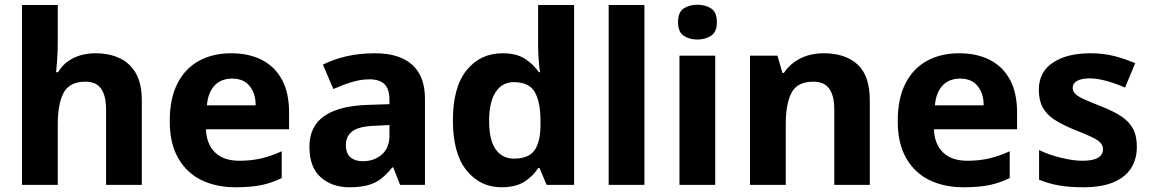

<svg xmlns="http://www.w3.org/2000/svg" viewBox="-20 -781 4864 811"><path d="M73 0V-760H224V-607Q224 -563 221.5 -529.5Q219 -496 217 -476H225Q243 -505 267 -522Q291 -539 320.5 -547.5Q350 -556 383 -556Q442 -556 486 -535Q530 -514 554.5 -470.5Q579 -427 579 -356V0H428V-318Q428 -377 407 -406.5Q386 -436 341 -436Q274 -436 249 -389.5Q224 -343 224 -256V0Z M975 10Q894 10 831.5 -20Q769 -50 733 -112.5Q697 -175 697 -269Q697 -365 729.5 -428.5Q762 -492 820.5 -524Q879 -556 956 -556Q1032 -556 1087 -527.5Q1142 -499 1171.5 -443.5Q1201 -388 1201 -308V-235H850Q852 -173 888 -137.5Q924 -102 991 -102Q1042 -102 1084 -112Q1126 -122 1170 -142V-29Q1130 -9 1085.5 0.5Q1041 10 975 10ZM854 -336H1060Q1060 -385 1035 -417Q1010 -449 960 -449Q915 -449 887 -420.5Q859 -392 854 -336Z M1455 10Q1383 10 1335 -32Q1287 -74 1287 -161Q1287 -247 1349 -290.5Q1411 -334 1534 -338L1625 -341V-358Q1625 -407 1603 -426.5Q1581 -446 1541 -446Q1504 -446 1465 -434Q1426 -422 1388 -405L1344 -508Q1387 -530 1442.5 -543Q1498 -556 1564 -556Q1667 -556 1721 -507.5Q1775 -459 1775 -364V0H1670L1641 -74H1637Q1614 -45 1589.5 -26Q1565 -7 1533 1.5Q1501 10 1455 10ZM1512 -100Q1560 -100 1592.5 -128Q1625 -156 1625 -208V-253L1568 -250Q1497 -248 1469 -227Q1441 -206 1441 -168Q1441 -133 1460.5 -116.5Q1480 -100 1512 -100Z M2098 10Q2008 10 1950.5 -61.5Q1893 -133 1893 -272Q1893 -413 1951 -484.5Q2009 -556 2103 -556Q2161 -556 2197 -533Q2233 -510 2256 -476H2261Q2258 -494 2255.5 -526.5Q2253 -559 2253 -586V-760H2405V0H2289L2259 -71H2253Q2232 -37 2195 -13.5Q2158 10 2098 10ZM2151 -111Q2213 -111 2238 -146.5Q2263 -182 2263 -255V-271Q2263 -350 2239 -392Q2215 -434 2150 -434Q2101 -434 2073.5 -392Q2046 -350 2046 -270Q2046 -190 2073.5 -150.5Q2101 -111 2151 -111Z M2551 0V-760H2702V0Z M2850 0V-546H3001V0ZM2926 -614Q2892 -614 2868 -630Q2844 -646 2844 -687Q2844 -730 2868 -745.5Q2892 -761 2926 -761Q2959 -761 2983.5 -745.5Q3008 -730 3008 -687Q3008 -646 2983.5 -630Q2959 -614 2926 -614Z M3148 0V-546H3264L3285 -473H3291Q3309 -500 3334.5 -518.5Q3360 -537 3391.5 -546.5Q3423 -556 3460 -556Q3550 -556 3602 -509Q3654 -462 3654 -356V0H3504V-318Q3504 -377 3482.5 -406.5Q3461 -436 3416 -436Q3348 -436 3323.5 -389.5Q3299 -343 3299 -256V0Z M4050 10Q3969 10 3906.5 -20Q3844 -50 3808 -112.5Q3772 -175 3772 -269Q3772 -365 3804.5 -428.5Q3837 -492 3895.5 -524Q3954 -556 4031 -556Q4107 -556 4162 -527.5Q4217 -499 4246.5 -443.5Q4276 -388 4276 -308V-235H3925Q3927 -173 3963 -137.5Q3999 -102 4066 -102Q4117 -102 4159 -112Q4201 -122 4245 -142V-29Q4205 -9 4160.5 0.5Q4116 10 4050 10ZM3929 -336H4135Q4135 -385 4110 -417Q4085 -449 4035 -449Q3990 -449 3962 -420.5Q3934 -392 3929 -336Z M4556 10Q4498 10 4454 2.5Q4410 -5 4369 -22V-147Q4413 -126 4464 -114Q4515 -102 4552 -102Q4598 -102 4618.5 -115Q4639 -128 4639 -150Q4639 -165 4629 -177Q4619 -189 4592 -202Q4565 -215 4516 -234Q4467 -254 4434 -275.5Q4401 -297 4384.5 -327Q4368 -357 4368 -402Q4368 -477 4427.5 -516.5Q4487 -556 4585 -556Q4638 -556 4683.5 -545Q4729 -534 4775 -514L4732 -411Q4694 -428 4654 -439Q4614 -450 4583 -450Q4549 -450 4530 -439.5Q4511 -429 4511 -410Q4511 -396 4521.5 -385Q4532 -374 4558.5 -362Q4585 -350 4633 -331Q4682 -312 4715 -290.5Q4748 -269 4765 -238.5Q4782 -208 4782 -161Q4782 -109 4757.5 -70.5Q4733 -32 4683 -11Q4633 10 4556 10Z"/></svg>

Font: Noto Sans Symbols
Style: Bold
Weight: 700
Version: Version 2.002